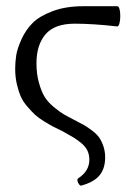

<svg xmlns="http://www.w3.org/2000/svg" viewBox="-20 -435 414 617"><path d="M242.2 161.1Q238.8 163.1 234.4 157.7Q230 152.3 229 146.5Q228 140.6 231 138.2Q267.1 115.2 267.1 78.1Q267.1 62 261 49.1Q254.9 36.1 241.2 24.9Q227.5 13.7 216.8 7.1Q206.1 0.5 185.5 -10.7Q181.2 -13.2 179.2 -14.2Q160.2 -23.4 150.6 -28.3Q141.1 -33.2 122.3 -44.7Q103.5 -56.2 93 -65.9Q82.5 -75.7 68.6 -91.6Q54.7 -107.4 47.1 -124.3Q39.6 -141.1 34.2 -164.3Q28.8 -187.5 28.8 -213.9Q28.8 -235.8 32.2 -257.6Q35.6 -279.3 49.3 -309.3Q63 -339.4 85 -361.3Q106.9 -383.3 149.2 -399.2Q191.4 -415 247.1 -415H356.9Q363.3 -415 365.5 -398.4Q367.7 -381.8 365 -365.5Q362.3 -349.1 356 -350.1Q278.8 -358.9 220.2 -358.9Q155.3 -358.9 126.2 -324.7Q97.2 -290.5 97.2 -231.9Q97.2 -197.3 105 -169.4Q112.8 -141.6 123 -124.5Q133.3 -107.4 152.3 -91.6Q171.4 -75.7 183.8 -68.4Q196.3 -61 218.3 -49.8Q220.7 -48.3 222.2 -47.9Q241.2 -38.1 251 -32.5Q260.7 -26.9 275.9 -15.4Q291 -3.9 298.6 6.8Q306.2 17.6 312 34.2Q317.9 50.8 317.9 70.8Q317.9 106 300.3 127.9Q282.7 149.9 242.2 161.1Z"/></svg>

Font: Junicode SmCond Light
Style: Regular
Weight: 300
Width: 4
Designer: Peter S. Baker
Version: Version 2.206